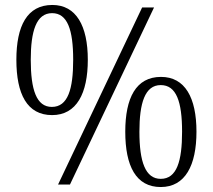

<svg xmlns="http://www.w3.org/2000/svg" viewBox="-20 -744 858 774"><path d="M190 -280C289 -280 334 -368 334 -503C334 -640 287 -724 191 -724C89 -724 46 -639 46 -503C46 -365 89 -280 190 -280ZM214 0H262L601 -714H553ZM189 -313C127 -313 104 -382 104 -503C104 -618 126 -691 190 -691C252 -691 275 -624 275 -503C275 -385 254 -313 189 -313ZM628 10C727 10 772 -78 772 -213C772 -350 726 -434 629 -434C528 -434 485 -349 485 -213C485 -75 528 10 628 10ZM628 -23C566 -23 542 -92 542 -213C542 -328 564 -401 628 -401C691 -401 714 -334 714 -213C714 -95 693 -23 628 -23Z"/></svg>

Font: Noto Serif Khmer SemiCondensed Light
Style: Regular
Weight: 300
Width: 4
Designer: Danh Hong and the Monotype Design Team
Foundry: Monotype Imaging Inc.
Version: Version 2.004